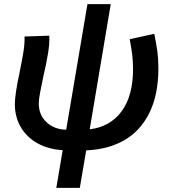

<svg xmlns="http://www.w3.org/2000/svg" viewBox="-20 -716 832 931"><path d="M284 12Q213 8 160.5 -22Q108 -52 80 -101Q52 -150 52 -211Q52 -258 75 -365Q88 -429 94 -467Q100 -505 99 -539L219 -543Q221 -507 213 -457.5Q205 -408 189 -340Q181 -302 174.5 -267.5Q168 -233 168 -215Q168 -158 206 -123Q244 -88 301 -87L404 -696H517L415 -89Q514 -101 569.5 -176Q625 -251 625 -380Q625 -416 621.5 -447Q618 -478 609 -526L728 -552Q738 -504 743 -467Q748 -430 748 -385Q748 -257 704.5 -169Q661 -81 582.5 -36Q504 9 398 13L367 195H253Z"/></svg>

Font: Nebula Sans Semibold
Style: Regular
Weight: 600
Italic angle: -9°
Designer: Paul D. Hunt for Adobe (as Source Sans)
Foundry: Nebula Entertainment & Broadcasting LLC
Version: Version 1.010